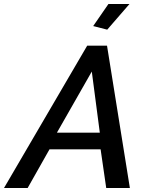

<svg xmlns="http://www.w3.org/2000/svg" viewBox="-70 -938 739 958"><path d="M465 -790 395 -808 471 -918H576ZM365 -710H464L578 0H460L432 -193H177L68 0H-50ZM428 -276 388 -581 214 -276Z"/></svg>

Font: Raleway-v4020 SemiBold
Style: Italic
Weight: 600
Italic angle: -12°
Designer: Matt McInerney, Pablo Impallari, Rodrigo Fuenzalida
Foundry: Matt McInerney, Pablo Impallari, Rodrigo Fuenzalida
Version: Version 4.020;PS 004.020;hotconv 1.0.88;makeotf.lib2.5.64775